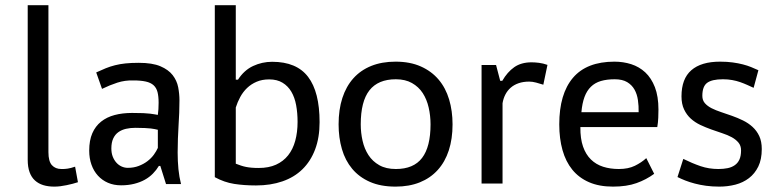

<svg xmlns="http://www.w3.org/2000/svg" viewBox="-20 -692 2928 724"><path d="M162.6 -118.2Q162.6 -83.5 175.8 -69.1Q189 -54.7 211.4 -54.7Q218.3 -54.7 223.9 -54.9Q229.5 -55.2 235.4 -56.2Q241.2 -57.1 247.8 -58.8Q254.4 -60.5 263.2 -63.5L273.9 -4.9Q265.1 -2 253.9 1Q242.7 3.9 231 6.3Q219.2 8.8 207.3 10.3Q195.3 11.7 184.6 11.7Q161.6 11.7 143.3 6.1Q125 0.5 111.8 -11.5Q98.6 -23.4 91.6 -42.7Q84.5 -62 84.5 -89.4V-672.4H162.6Z M342.8 -418.9Q361.8 -427.7 378.7 -434.6Q395.5 -441.4 413.8 -446Q432.1 -450.7 453.6 -452.9Q475.1 -455.1 503.4 -455.1Q554.7 -455.1 585 -442.1Q615.2 -429.2 631.1 -408.7Q647 -388.2 651.9 -363Q656.7 -337.9 656.7 -313.5Q656.7 -290 655.8 -266.6Q654.8 -243.2 653.3 -219Q651.9 -194.8 650.9 -169.7Q649.9 -144.5 649.9 -116.7Q649.9 -84.5 652.8 -54.4Q655.8 -24.4 662.6 2H606L584.5 -66.4H579.1Q569.8 -50.8 556.6 -37.4Q543.5 -23.9 525.9 -14.2Q508.3 -4.4 485.8 1.2Q463.4 6.8 436.5 6.8Q409.2 6.8 387.2 -2.7Q365.2 -12.2 349.4 -29.5Q333.5 -46.9 325 -70.8Q316.4 -94.7 316.4 -124Q316.4 -162.6 328.1 -189.5Q339.8 -216.3 361.3 -233.4Q382.8 -250.5 412.4 -258.3Q441.9 -266.1 478 -266.1Q504.4 -266.1 520.3 -265.4Q536.1 -264.6 546.1 -263.4Q556.2 -262.2 562.3 -261Q568.4 -259.8 575.2 -258.8Q576.7 -271 577.4 -280.5Q578.1 -290 578.1 -304.7Q578.1 -328.6 574 -344.7Q569.8 -360.8 559.1 -370.6Q548.3 -380.4 529.8 -384.5Q511.2 -388.7 482.4 -388.7Q451.2 -389.6 422.6 -380.4Q394 -371.1 364.7 -356.9ZM575.2 -202.6Q568.4 -204.1 563 -205.3Q557.6 -206.5 548.8 -207.5Q540 -208.5 526.4 -209.2Q512.7 -210 490.2 -210Q471.7 -210 455.3 -206.3Q439 -202.6 426.5 -193.8Q414.1 -185.1 407 -169.9Q399.9 -154.8 399.9 -132.3Q399.9 -115.2 405 -101.8Q410.2 -88.4 418.7 -78.9Q427.2 -69.3 438.5 -64.2Q449.7 -59.1 461.9 -59.1Q484.4 -59.1 502.9 -66.2Q521.5 -73.2 535.9 -84.2Q550.3 -95.2 560.1 -108.6Q569.8 -122.1 575.2 -134.3Z M790 -672.4H869.1V-391.6H877.4Q900.4 -427.2 934.3 -443.1Q968.3 -459 1006.3 -459Q1098.6 -459 1141.8 -402.1Q1185.1 -345.2 1185.1 -231.4Q1185.1 -172.9 1168.2 -128.4Q1151.4 -84 1120.4 -53.7Q1089.4 -23.4 1044.9 -8.1Q1000.5 7.3 945.3 7.3Q900.9 7.3 863.3 1.5Q825.7 -4.4 790 -23.9ZM995.1 -392.6Q968.3 -392.6 947.8 -383.8Q927.2 -375 911.9 -360.4Q896.5 -345.7 886 -326.4Q875.5 -307.1 869.1 -286.6V-74.7Q879.4 -70.8 888.7 -67.6Q897.9 -64.5 908 -62.5Q918 -60.5 929.4 -59.6Q940.9 -58.6 955.6 -58.6Q993.2 -58.6 1020.8 -71Q1048.3 -83.5 1066.4 -106.2Q1084.5 -128.9 1093.3 -161.1Q1102.1 -193.4 1102.1 -232.4Q1102.1 -266.1 1096.7 -295.4Q1091.3 -324.7 1078.6 -346.2Q1065.9 -367.7 1045.4 -380.1Q1024.9 -392.6 995.1 -392.6Z M1256.8 -223.1Q1256.8 -278.8 1271 -322.5Q1285.2 -366.2 1312.5 -396.7Q1339.8 -427.2 1379.9 -443.4Q1419.9 -459.5 1471.7 -459.5Q1526.4 -459.5 1566.9 -441.4Q1607.4 -423.3 1634 -391.8Q1660.6 -360.4 1673.6 -316.9Q1686.5 -273.4 1686.5 -223.1Q1686.5 -168.5 1672.4 -125Q1658.2 -81.5 1630.6 -51Q1603 -20.5 1563 -4.4Q1522.9 11.7 1471.7 11.7Q1415.5 11.7 1375 -6.1Q1334.5 -23.9 1308.1 -55.4Q1281.7 -86.9 1269.3 -129.9Q1256.8 -172.9 1256.8 -223.1ZM1340.3 -223.1Q1340.3 -191.4 1347.2 -161.1Q1354 -130.9 1369.4 -107.2Q1384.8 -83.5 1410.2 -69.1Q1435.5 -54.7 1472.7 -54.7Q1539.6 -54.7 1571.5 -96.4Q1603.5 -138.2 1603.5 -223.1Q1603.5 -255.9 1596.4 -286.6Q1589.4 -317.4 1574 -341.1Q1558.6 -364.7 1533.4 -378.9Q1508.3 -393.1 1472.7 -393.1Q1405.8 -393.1 1373 -351.3Q1340.3 -309.6 1340.3 -223.1Z M2028.8 -372.6Q2015.1 -377 2001.5 -380.6Q1987.8 -384.3 1975.6 -384.3Q1953.1 -384.3 1935.5 -378.2Q1918 -372.1 1905.5 -361.1Q1893.1 -350.1 1885.5 -335.2Q1877.9 -320.3 1875 -302.7V0H1795.9V-446.8H1850.6L1866.2 -387.2H1874Q1893.1 -420.4 1919.2 -438.7Q1945.3 -457 1984.4 -457Q1996.6 -457 2012.5 -455.1Q2028.3 -453.1 2044.4 -447.3Z M2446.8 -36.6Q2417 -14.6 2380.1 -1.5Q2343.3 11.7 2291.5 11.7Q2239.3 11.7 2201.2 -4.9Q2163.1 -21.5 2138.2 -52Q2113.3 -82.5 2101.1 -126Q2088.9 -169.4 2088.9 -223.1Q2088.9 -337.9 2140.6 -398.7Q2192.4 -459.5 2296.9 -459.5Q2330.1 -459.5 2360.1 -450Q2390.1 -440.4 2413.1 -419.2Q2436 -397.9 2449.5 -363.3Q2462.9 -328.6 2462.9 -278.8Q2462.9 -265.6 2462.2 -247.8Q2461.4 -230 2458.5 -212.9H2168.5Q2168 -169.4 2178.5 -139.4Q2189 -109.4 2208.3 -90.6Q2227.5 -71.8 2254.4 -63.2Q2281.2 -54.7 2313.5 -54.7Q2349.1 -54.7 2374 -66.9Q2398.9 -79.1 2417 -95.7ZM2388.2 -269Q2388.7 -292.5 2385.5 -314.7Q2382.3 -336.9 2372.6 -354.2Q2362.8 -371.6 2345 -382.3Q2327.1 -393.1 2297.9 -393.1Q2268.1 -393.1 2245.8 -386.5Q2223.6 -379.9 2208.3 -365Q2192.9 -350.1 2184.1 -326.4Q2175.3 -302.7 2172.4 -269Z M2774.4 -125Q2774.4 -142.6 2764.6 -154.3Q2754.9 -166 2739.3 -174.6Q2723.6 -183.1 2703.4 -189.7Q2683.1 -196.3 2662.1 -203.9Q2641.1 -211.4 2620.8 -220.9Q2600.6 -230.5 2585 -244.6Q2569.3 -258.8 2559.6 -279.3Q2549.8 -299.8 2549.8 -328.6Q2549.8 -395 2586.9 -427.2Q2624 -459.5 2695.3 -459.5Q2722.2 -459.5 2743.2 -456.5Q2764.2 -453.6 2781.2 -449.2Q2798.3 -444.8 2812.5 -439Q2826.7 -433.1 2839.8 -427.2L2821.8 -360.8Q2810.1 -366.2 2797.6 -371.8Q2785.2 -377.4 2771.2 -382.3Q2757.3 -387.2 2741.2 -390.1Q2725.1 -393.1 2706.1 -393.1Q2664.6 -393.1 2646.5 -379.6Q2628.4 -366.2 2628.4 -330.6Q2628.4 -314 2637.9 -303Q2647.5 -292 2663.3 -283.9Q2679.2 -275.9 2699.2 -269.3Q2719.2 -262.7 2740.5 -255.1Q2761.7 -247.6 2781.7 -237.8Q2801.8 -228 2817.6 -213.6Q2833.5 -199.2 2843 -179Q2852.5 -158.7 2852.5 -129.9Q2852.5 -90.8 2839.4 -64Q2826.2 -37.1 2804.2 -20.3Q2782.2 -3.4 2753.2 4.2Q2724.1 11.7 2692.4 11.7Q2665 11.7 2642.3 8.5Q2619.6 5.4 2600.1 0.2Q2580.6 -4.9 2564.5 -11.2Q2548.3 -17.6 2534.7 -24.4L2556.6 -92.8Q2590.3 -76.2 2621.8 -65.4Q2653.3 -54.7 2689 -54.7Q2708 -54.7 2723.6 -57.9Q2739.3 -61 2750.7 -69.1Q2762.2 -77.1 2768.3 -90.6Q2774.4 -104 2774.4 -125Z"/></svg>

Font: PT Astra Sans
Style: Regular
Weight: 400
Designer: A.Korolkova, I. Chaeva
Foundry: ParaType Ltd
Version: Version 1.001; ttfautohint (v1.6)